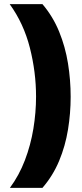

<svg xmlns="http://www.w3.org/2000/svg" viewBox="-20 -754 399 932"><path d="M323 -284Q323 -204 310 -124.5Q297 -45 267 27Q237 99 186 158H28Q73 97 101 23.5Q129 -50 142 -129Q155 -208 155 -285Q155 -404 125 -522Q95 -640 27 -734H186Q237 -674 267 -600.5Q297 -527 310 -446.5Q323 -366 323 -284Z"/></svg>

Font: Noto Sans Ethiopic Black
Style: Regular
Weight: 900
Designer: Monotype Design Team
Foundry: Monotype Imaging Inc.
Version: Version 2.102; ttfautohint (v1.8.4.7-5d5b)